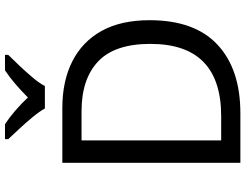

<svg xmlns="http://www.w3.org/2000/svg" viewBox="-127 -857 984 770"><g transform="rotate(-90 365.0 -472.0)"><path d="M669 -364Q669 -183 570.5 -91.5Q472 0 296 0H97V-714H317Q425 -714 504 -674Q583 -634 626 -556.5Q669 -479 669 -364ZM574 -361Q574 -504 503.5 -570.5Q433 -637 304 -637H187V-77H284Q574 -77 574 -361ZM315 -784Q302 -807 280 -833.5Q258 -860 234 -886Q210 -912 192 -931V-944H252Q278 -927 306 -903Q334 -879 359 -852Q386 -879 414 -903Q442 -927 468 -944H530V-931Q511 -912 486.5 -886Q462 -860 439.5 -833.5Q417 -807 405 -784Z"/></g></svg>

Font: Noto Sans Modi
Style: Regular
Weight: 400
Designer: Monotype Design Team
Foundry: Monotype Imaging Inc.
Version: Version 2.003; ttfautohint (v1.8.4.7-5d5b)